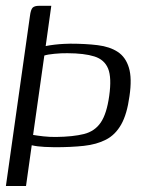

<svg xmlns="http://www.w3.org/2000/svg" viewBox="-21 -523 499 651"><path d="M-1 107.7 80.5 -468.5Q83.3 -490.6 89.7 -497Q96.2 -503.3 111.2 -503.3H152.9L133.9 -366.8Q147.8 -369.7 164.4 -371.6Q181 -373.5 195.9 -374.2Q210.8 -374.9 217 -374.9Q269.6 -374.9 310.5 -369.8Q351.4 -364.7 378.2 -347.1Q405.1 -329.5 416 -293.6Q427 -257.7 418 -197Q409.7 -135.7 389.8 -100.7Q369.9 -65.7 338.3 -49.5Q306.7 -33.2 263.5 -28.5Q220.4 -23.8 165 -23.8Q154.8 -23.8 130.3 -24.9Q105.7 -26 86.6 -30.5L67.2 107.7ZM349.3 -198Q358 -259.7 345.6 -290.3Q333.1 -320.9 299 -331.6Q264.9 -342.4 207.5 -342.6Q186.4 -342.9 163.5 -340.6Q140.5 -338.4 129.3 -334.7L91.2 -65.5Q107.1 -62.8 127.2 -60.6Q147.3 -58.4 169.2 -58.6Q227.1 -59.4 263.7 -68.6Q300.3 -77.8 320.6 -107.6Q340.9 -137.3 349.3 -198Z"/></svg>

Font: Genos Thin
Style: Italic
Weight: 100
Italic angle: -8°
Designer: Robert E. Leuschke
Foundry: Robert E. Leuschke
Version: Version 1.010